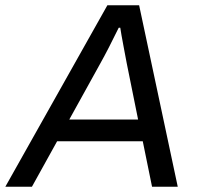

<svg xmlns="http://www.w3.org/2000/svg" viewBox="-51 -706 752 726"><path d="M-30.8 0 355 -686H475.1L621.1 0H523.9L488.8 -171.9H165L69.8 0ZM210.9 -253.9H471.2L428.2 -466.8Q426.3 -477.1 416.5 -528.8Q406.7 -580.6 403.8 -601.1H397.9Q357.9 -519 328.1 -465.8Z"/></svg>

Font: Archivo
Style: Italic
Weight: 400
Italic angle: -10°
Designer: Hector Gatti
Foundry: Omnibus-Type
Version: Version 2.001